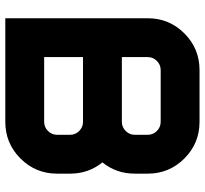

<svg xmlns="http://www.w3.org/2000/svg" viewBox="-44 -728 772 724"><g transform="rotate(90 342.0 -366.0)"><path d="M195.3 -439.5H439.5Q459.5 -439.5 473.9 -453.9Q488.3 -468.3 488.3 -488.3V-537.1Q488.3 -557.1 473.9 -571.5Q459.5 -585.9 439.5 -585.9H244.1Q224.1 -585.9 209.7 -571.5Q195.3 -557.1 195.3 -537.1ZM48.8 0V-537.1Q48.8 -618.2 106 -675.3Q163.1 -732.4 244.1 -732.4H439.5Q520.5 -732.4 577.6 -675.3Q634.8 -618.2 634.8 -537.1V-488.3Q634.8 -418.5 592.3 -366.2Q634.8 -314 634.8 -244.1V-195.3Q634.8 -114.3 577.6 -57.1Q520.5 0 439.5 0ZM195.3 -293V-146.5H439.5Q459.5 -146.5 473.9 -160.9Q488.3 -175.3 488.3 -195.3V-244.1Q488.3 -264.2 473.9 -278.6Q459.5 -293 439.5 -293Z"/></g></svg>

Font: Audex
Style: Regular
Weight: 400
Designer: GGBotNet
Foundry: GGBotNet
Version: 1.00